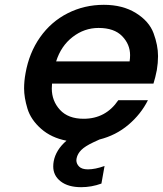

<svg xmlns="http://www.w3.org/2000/svg" viewBox="-20 -580 676 797"><path d="M631 -289Q625 -258 617 -233H196Q195 -223 195 -213Q195 -161 229 -124Q263 -87 327 -87Q419 -87 471 -164H594Q565 -106 513 -62Q461 -18 393 -1L367 11Q333 27 317.5 42.5Q302 58 298 77Q297 81 297 85Q297 100 308.5 111.5Q320 123 345 123Q375 123 414 109L401 182Q360 197 317 197Q263 197 232 173Q201 149 201 111Q201 100 203 89Q212 42 256 4Q193 -8 150.5 -45.5Q108 -83 94 -129Q80 -175 80 -213Q80 -243 86 -276Q101 -361 146.5 -425.5Q192 -490 261 -525Q330 -560 411 -560Q489 -560 544 -526Q599 -492 617.5 -442Q636 -392 636 -347Q636 -319 631 -289ZM518 -325Q520 -338 520 -351Q520 -396 487 -430Q454 -464 389 -464Q330 -464 281.5 -426.5Q233 -389 213 -325Z"/></svg>

Font: Fz Poppins Med
Style: Italic
Weight: 500
Italic angle: -10°
Designer: Ninad Kale (Devanagari), Jonny Pinhorn (Latin)
Foundry: Indian Type Foundry
Version: Vit hóa bi Vntype.Com & FontZin.Com